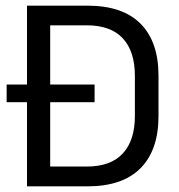

<svg xmlns="http://www.w3.org/2000/svg" viewBox="-20 -659 632 679"><path d="M314.5 -297.5H3.5V-360H314.5ZM289.5 0H131.5V-70H286.5Q371.5 -70 414.2 -116.2Q457 -162.5 457 -248.5V-391Q457 -477.5 414.2 -523.5Q371.5 -569.5 286.5 -569.5H131V-639H289.5Q413.5 -639 477 -575.2Q540.5 -511.5 540.5 -391.5V-248Q540.5 -128.5 477 -64.2Q413.5 0 289.5 0ZM157.5 0H75.5V-639H157.5Z"/></svg>

Font: Anek Malayalam
Style: Regular
Weight: 400
Version: Version 1.003